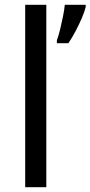

<svg xmlns="http://www.w3.org/2000/svg" viewBox="-20 -780 377 800"><path d="M173 0H85V-760H173ZM337 -751Q333 -733 321.5 -706Q310 -679 295 -650.5Q280 -622 265 -600H217V-612Q224 -631 230.5 -657.5Q237 -684 242.5 -711.5Q248 -739 250 -760H337Z"/></svg>

Font: Noto Sans Indic Siyaq Numbers
Style: Regular
Weight: 400
Designer: Monotype Design Team
Foundry: Monotype Imaging Inc.
Version: Version 2.002; ttfautohint (v1.8.4.7-5d5b)